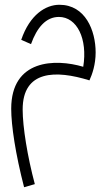

<svg xmlns="http://www.w3.org/2000/svg" viewBox="-20 -392 463 805"><path d="M81 393 126 380C95 264 75 140 75 67C75 -98 214 -99 355 -55C367 -81 381 -122 381 -172C381 -264 338 -372 229 -372C172 -372 105 -331 69 -225L110 -207C135 -277 173 -321 227 -321C303 -321 348 -229 329 -112C211 -147 27 -143 27 64C27 134 45 254 81 393Z"/></svg>

Font: Noto Sans Arabic Cond Light
Style: Regular
Weight: 300
Width: 3
Designer: Monotype Design Team, Nadine Chahine, Nizar Qandah and Khaled Hosny
Foundry: Monotype Imaging Inc.
Version: Version 2.012